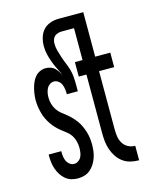

<svg xmlns="http://www.w3.org/2000/svg" viewBox="-112 -812 724 896"><g transform="rotate(-15 250.0 -363.5)"><path d="M153 8Q137 8 121.5 3.5Q106 -1 93.5 -11.5Q81 -22 72.5 -35.5Q64 -49 58.5 -64.5Q53 -80 51 -96Q49 -112 49 -128V-135H110V-131Q110 -120 111.5 -108.5Q113 -97 118 -86.5Q123 -76 132.5 -69Q142 -62 153 -62Q164 -62 173.5 -68.5Q183 -75 188 -85Q193 -95 194.5 -106.5Q196 -118 196 -129Q196 -144 192 -160Q188 -176 179.5 -189Q171 -202 158.5 -211.5Q146 -221 134 -230.5Q122 -240 111 -251.5Q100 -263 91.5 -275.5Q83 -288 76 -302.5Q69 -317 65 -332Q61 -347 58.5 -363Q56 -379 56 -394Q56 -409 58 -423.5Q60 -438 63.5 -452Q67 -466 73 -479.5Q79 -493 88 -504Q97 -515 111 -521.5Q125 -528 139 -528Q151 -528 163 -524Q175 -520 184 -511Q193 -502 199 -491.5Q205 -481 209 -469Q203 -490 193 -508.5Q183 -527 175.5 -547Q168 -567 163 -587.5Q158 -608 158 -630Q158 -650 164 -670.5Q170 -691 183.5 -706Q197 -721 217 -728Q237 -735 257 -735H377V-520H450V-450H377V-169Q377 -151 379.5 -134Q382 -117 391 -102Q400 -87 415.5 -78.5Q431 -70 448 -70H450V0H448Q428 0 408 -5Q388 -10 371.5 -22.5Q355 -35 344 -52Q333 -69 326.5 -88.5Q320 -108 318 -128Q316 -148 316 -169V-450H279V-520H316V-674H257Q248 -674 238.5 -671.5Q229 -669 222 -662.5Q215 -656 212 -646.5Q209 -637 209 -628Q209 -610 214 -592.5Q219 -575 224.5 -558Q230 -541 237 -524.5Q244 -508 249 -491Q254 -474 255.5 -456Q257 -438 257 -420V-385H204Q204 -397 202.5 -409Q201 -421 196.5 -432Q192 -443 182 -450.5Q172 -458 161 -458Q150 -458 140.5 -451.5Q131 -445 126 -435Q121 -425 119 -414Q117 -403 117 -392Q117 -376 121.5 -360.5Q126 -345 134.5 -332Q143 -319 155 -309.5Q167 -300 179 -290.5Q191 -281 202 -269.5Q213 -258 222 -245.5Q231 -233 237.5 -218.5Q244 -204 248.5 -189.5Q253 -175 255 -159Q257 -143 257 -128Q257 -112 255 -96Q253 -80 247.5 -64.5Q242 -49 233.5 -35.5Q225 -22 212.5 -11.5Q200 -1 184.5 3.5Q169 8 153 8Z"/></g></svg>

Font: Moesevka
Style: Regular
Weight: 400
Monospace: yes
Designer: Belleve Invis
Foundry: Belleve Invis
Version: Version 32.5.0; ttfautohint (v1.8.4)